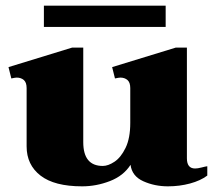

<svg xmlns="http://www.w3.org/2000/svg" viewBox="-20 -648 762 678"><path d="M565 -553H135V-628H565ZM712 -61V-28Q688 -10 651 0Q614 10 573 10Q526 10 486 -8Q446 -26 441 -66Q416 -27 368 -8.5Q320 10 270 10Q172 10 123 -28Q74 -66 74 -131V-337Q74 -357 64 -365.5Q54 -374 39 -374Q34 -374 20 -371L10 -411L235 -480H274V-146Q274 -62 343 -62Q362 -62 384.5 -77Q407 -92 423.5 -126Q440 -160 440 -214V-337Q440 -357 430 -365.5Q420 -374 405 -374Q400 -374 386 -371L376 -411L601 -480H640V-89Q640 -53 669 -53Q678 -53 691.5 -56.5Q705 -60 712 -61Z"/></svg>

Font: Taviraj Black
Style: Regular
Weight: 900
Designer: Katatrad Team
Foundry: CadsonDemak
Version: Version 1.001